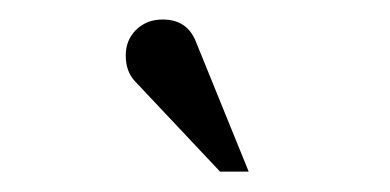

<svg xmlns="http://www.w3.org/2000/svg" viewBox="-20 -734 392 193"><path d="M230 -561.5H201.2L115.7 -652.3Q106.4 -662.1 106.4 -678.2Q106.4 -693.8 116.9 -704.1Q127.4 -714.4 143.6 -714.4Q168.5 -714.4 177.2 -691.4Z"/></svg>

Font: Flanker
Style: Regular
Weight: 400
Designer: Flanker
Foundry: Flanker
Version: Version 2.027